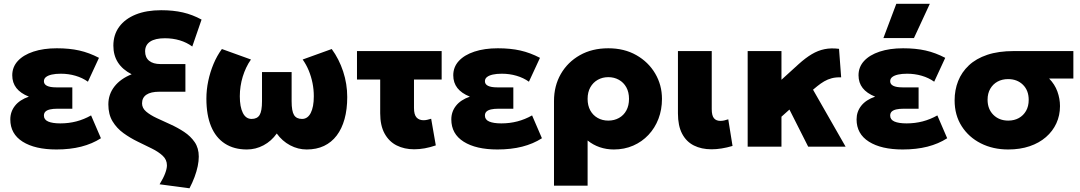

<svg xmlns="http://www.w3.org/2000/svg" viewBox="-20 -790 5818 1034"><path d="M284 15Q168.5 15 102 -27Q35.5 -69 35.5 -147Q35.5 -188.5 60.8 -220.5Q86 -252.5 135.5 -269.5Q90.5 -287.5 68.2 -316Q46 -344.5 46 -384.5Q46 -429 75.8 -461.5Q105.5 -494 159.8 -512Q214 -530 286 -530Q354 -530 407.2 -518Q460.5 -506 513 -478.5L453.5 -350Q424 -371 386.5 -382Q349 -393 307.5 -393Q279.5 -393 259.2 -388.5Q239 -384 227.8 -375.2Q216.5 -366.5 216.5 -352.5Q216.5 -336 233.2 -327.8Q250 -319.5 282.5 -319.5H369.5V-204.5H289.5Q266 -204.5 249.5 -200.8Q233 -197 224.8 -189Q216.5 -181 216.5 -167.5Q216.5 -145.5 239.5 -135.5Q262.5 -125.5 305 -125.5Q350 -125.5 391.2 -136.2Q432.5 -147 470.5 -168.5L523.5 -45.5Q477 -15.5 417.2 -0.2Q357.5 15 284 15Z M1000.5 224 839.5 202.5Q860 169 869.5 143.5Q879 118 879 100.5Q879 70 856.2 48.8Q833.5 27.5 797.5 9.8Q761.5 -8 721.2 -27.5Q681 -47 645 -73Q609 -99 586.2 -136.5Q563.5 -174 563.5 -228Q563.5 -282 596.2 -324Q629 -366 689 -390Q590.5 -440.5 590.5 -544Q590.5 -603 622 -645.8Q653.5 -688.5 711 -711.8Q768.5 -735 848 -735Q913 -735 965 -723Q1017 -711 1065.5 -684.5L1015.5 -539.5Q985.5 -561.5 948 -572.8Q910.5 -584 868 -584Q816 -584 788.8 -566Q761.5 -548 761.5 -513.5Q761.5 -480.5 783 -462.8Q804.5 -445 844.5 -445H978.5V-296H838Q792 -296 768.5 -280Q745 -264 745 -233.5Q745 -208 767 -189.2Q789 -170.5 823.8 -154.2Q858.5 -138 897.8 -120.2Q937 -102.5 971.8 -79.5Q1006.5 -56.5 1028.5 -24.5Q1050.5 7.5 1050.5 53.5Q1050.5 77 1044.8 105Q1039 133 1027.8 163.2Q1016.5 193.5 1000.5 224Z M1309.5 15Q1240 15 1191 -16.8Q1142 -48.5 1116.8 -109.5Q1091.5 -170.5 1091.5 -258.5Q1091.5 -306 1101.5 -353.8Q1111.5 -401.5 1130 -445.8Q1148.5 -490 1175 -526L1331.5 -469.5Q1317 -449 1306 -425.8Q1295 -402.5 1287.2 -377.2Q1279.5 -352 1275.5 -325.2Q1271.5 -298.5 1271.5 -271.5Q1271.5 -214.5 1287.8 -182Q1304 -149.5 1335 -149.5Q1365 -149.5 1378 -170.5Q1391 -191.5 1391 -245V-402H1550.5V-245Q1550.5 -191.5 1563.5 -170.5Q1576.5 -149.5 1606.5 -149.5Q1622 -149.5 1633.8 -157.8Q1645.5 -166 1653.5 -181.8Q1661.5 -197.5 1665.8 -220Q1670 -242.5 1670 -271.5Q1670 -308 1663 -342.8Q1656 -377.5 1642.8 -409.8Q1629.5 -442 1610 -469.5L1766.5 -526Q1806 -472 1828 -405.2Q1850 -338.5 1850 -267.5Q1850 -201 1835.5 -148.8Q1821 -96.5 1793.2 -60Q1765.5 -23.5 1725 -4.2Q1684.5 15 1631.5 15Q1585 15 1542.5 -7.5Q1500 -30 1470.5 -71Q1441.5 -30 1399.2 -7.5Q1357 15 1309.5 15Z M2210.5 14Q2157.5 14 2116.2 -6.8Q2075 -27.5 2051.2 -70.8Q2027.5 -114 2027.5 -180V-361.5H1902.5V-515H2358.5V-361.5H2209.5V-208.5Q2209.5 -172.5 2223.2 -157.5Q2237 -142.5 2261 -142.5Q2270.5 -142.5 2280.8 -144.8Q2291 -147 2302 -150.5L2327 -7Q2296.5 3.5 2267.2 8.8Q2238 14 2210.5 14Z M2659 15Q2543.5 15 2477 -27Q2410.5 -69 2410.5 -147Q2410.5 -188.5 2435.8 -220.5Q2461 -252.5 2510.5 -269.5Q2465.5 -287.5 2443.2 -316Q2421 -344.5 2421 -384.5Q2421 -429 2450.8 -461.5Q2480.5 -494 2534.8 -512Q2589 -530 2661 -530Q2729 -530 2782.2 -518Q2835.5 -506 2888 -478.5L2828.5 -350Q2799 -371 2761.5 -382Q2724 -393 2682.5 -393Q2654.5 -393 2634.2 -388.5Q2614 -384 2602.8 -375.2Q2591.5 -366.5 2591.5 -352.5Q2591.5 -336 2608.2 -327.8Q2625 -319.5 2657.5 -319.5H2744.5V-204.5H2664.5Q2641 -204.5 2624.5 -200.8Q2608 -197 2599.8 -189Q2591.5 -181 2591.5 -167.5Q2591.5 -145.5 2614.5 -135.5Q2637.5 -125.5 2680 -125.5Q2725 -125.5 2766.2 -136.2Q2807.5 -147 2845.5 -168.5L2898.5 -45.5Q2852 -15.5 2792.2 -0.2Q2732.5 15 2659 15Z M2963.5 210V-246Q2963.5 -327.5 3000.2 -391.5Q3037 -455.5 3102.8 -492.8Q3168.5 -530 3256 -530Q3342 -530 3407 -493Q3472 -456 3508.5 -394Q3545 -332 3545 -257.5Q3545 -199.5 3526 -150Q3507 -100.5 3472.2 -63.5Q3437.5 -26.5 3390 -5.8Q3342.5 15 3285.5 15Q3246 15 3210 2.8Q3174 -9.5 3144.5 -33.5V210ZM3256 -140.5Q3288 -140.5 3313.5 -154.8Q3339 -169 3353.2 -195.2Q3367.5 -221.5 3367.5 -257.5Q3367.5 -293.5 3353 -319.8Q3338.5 -346 3313 -360.2Q3287.5 -374.5 3256 -374.5Q3224.5 -374.5 3199.2 -360.2Q3174 -346 3159.2 -319.8Q3144.5 -293.5 3144.5 -257.5Q3144.5 -221.5 3159 -195.2Q3173.5 -169 3198.8 -154.8Q3224 -140.5 3256 -140.5Z M3812 14Q3757.5 14 3716.8 -6.5Q3676 -27 3653.5 -69.8Q3631 -112.5 3631 -179.5V-515H3813V-202.5Q3813 -167.5 3825 -153.2Q3837 -139 3859.5 -139Q3869 -139 3879.8 -141.2Q3890.5 -143.5 3902 -147.5L3925 -4Q3894.5 5 3866.2 9.5Q3838 14 3812 14Z M4006.5 0V-515H4188.5V-360.5L4282 -445.5Q4318 -478 4351.5 -498Q4385 -518 4420.5 -525.2Q4456 -532.5 4498.5 -527L4510 -373.5Q4482 -374.5 4459.8 -368.8Q4437.5 -363 4418.8 -352Q4400 -341 4381.5 -326L4358.5 -307L4534 0H4332.5L4231.5 -200L4188.5 -161.5V0Z M4841.5 15Q4726 15 4659.5 -27Q4593 -69 4593 -147Q4593 -188.5 4618.2 -220.5Q4643.5 -252.5 4693 -269.5Q4648 -287.5 4625.8 -316Q4603.5 -344.5 4603.5 -384.5Q4603.5 -429 4633.2 -461.5Q4663 -494 4717.2 -512Q4771.5 -530 4843.5 -530Q4911.5 -530 4964.8 -518Q5018 -506 5070.5 -478.5L5011 -350Q4981.5 -371 4944 -382Q4906.5 -393 4865 -393Q4837 -393 4816.8 -388.5Q4796.5 -384 4785.2 -375.2Q4774 -366.5 4774 -352.5Q4774 -336 4790.8 -327.8Q4807.5 -319.5 4840 -319.5H4927V-204.5H4847Q4823.5 -204.5 4807 -200.8Q4790.5 -197 4782.2 -189Q4774 -181 4774 -167.5Q4774 -145.5 4797 -135.5Q4820 -125.5 4862.5 -125.5Q4907.5 -125.5 4948.8 -136.2Q4990 -147 5028 -168.5L5081 -45.5Q5034.5 -15.5 4974.8 -0.2Q4915 15 4841.5 15ZM4737.5 -585 4807 -769.5H4987.5L4902 -585Z M5409.5 15Q5327.5 15 5262.2 -18Q5197 -51 5159 -110.5Q5121 -170 5121 -249.5Q5121 -305.5 5140 -353.5Q5159 -401.5 5197.8 -438Q5236.5 -474.5 5296.8 -494.8Q5357 -515 5440 -515H5760.5V-367H5630Q5660.5 -336 5674.5 -297.2Q5688.5 -258.5 5688.5 -218.5Q5688.5 -168.5 5669 -126Q5649.5 -83.5 5613 -51.8Q5576.5 -20 5525 -2.5Q5473.5 15 5409.5 15ZM5410 -140.5Q5442 -140.5 5466.8 -154.2Q5491.5 -168 5505.8 -193Q5520 -218 5520 -252Q5520 -303 5489 -333.5Q5458 -364 5409 -364Q5377 -364 5352.2 -350.5Q5327.5 -337 5313 -312Q5298.5 -287 5298.5 -253Q5298.5 -202.5 5329.8 -171.5Q5361 -140.5 5410 -140.5Z"/></svg>

Font: Geologica ExtraBold
Style: Regular
Weight: 800
Designer: Sindre Bremnes, Frode Helland
Foundry: Monokrom Skriftforlag AS
Version: Version 1.010;gftools[0.9.28]